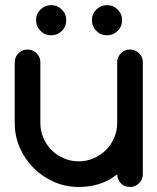

<svg xmlns="http://www.w3.org/2000/svg" viewBox="-20 -744 626 764"><path d="M497.1 0Q475.1 0 460.9 -14.6Q446.8 -29.3 446.3 -50.3Q412.6 -23.9 375 -12Q337.4 0 293.5 0Q241.2 0 194.8 -20.3Q148.4 -40.5 113.8 -75.2Q79.1 -109.9 58.8 -156.2Q38.6 -202.6 38.6 -254.9V-496.1Q38.6 -517.1 53.5 -532Q68.4 -546.9 89.8 -546.9Q110.8 -546.9 125.7 -532Q140.6 -517.1 140.6 -496.1V-254.9Q140.6 -223.1 152.6 -195.3Q164.6 -167.5 185.3 -146.7Q206.1 -126 233.9 -114Q261.7 -102.1 293.5 -102.1Q324.7 -102.1 352.5 -114Q380.4 -126 401.4 -147Q422.4 -168 434.3 -195.6Q446.3 -223.1 446.3 -254.9V-496.1Q446.3 -517.1 461.2 -532Q476.1 -546.9 497.6 -546.9Q518.6 -546.9 533.4 -532Q548.3 -517.1 548.3 -496.1V-50.8Q548.3 -29.8 533.4 -14.9Q518.6 0 497.1 0ZM448.2 -706.1Q465.8 -688.5 465.8 -663.6Q465.8 -638.7 448.2 -621.1Q430.7 -603.5 405.8 -603.5Q380.9 -603.5 363.3 -621.1Q345.7 -638.7 345.7 -663.6Q345.7 -688.5 363.3 -706.1Q380.9 -723.6 405.8 -723.6Q430.7 -723.6 448.2 -706.1ZM226.1 -706.1Q243.7 -688.5 243.7 -663.6Q243.7 -638.7 226.1 -621.1Q208.5 -603.5 183.6 -603.5Q158.7 -603.5 141.1 -621.1Q123.5 -638.7 123.5 -663.6Q123.5 -688.5 141.1 -706.1Q158.7 -723.6 183.6 -723.6Q208.5 -723.6 226.1 -706.1Z"/></svg>

Font: Comfortaa
Style: Bold
Weight: 700
Designer: Johan Aakerlund
Foundry: Johan Aakerlund
Version: Version 2.001; ttfautohint (v1.4.1)